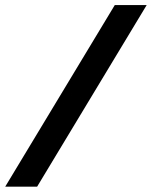

<svg xmlns="http://www.w3.org/2000/svg" viewBox="-76 -708 587 742"><path d="M-55.8 13.3 367.5 -688.3H490.8L67.5 13.3Z"/></svg>

Font: Funnel Sans SemiBold
Style: Italic
Weight: 600
Italic angle: -14.036°
Designer: NORD ID, Kristian Moeller
Foundry: Dicotype
Version: Version 1.000